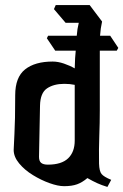

<svg xmlns="http://www.w3.org/2000/svg" viewBox="-20 -740 487 758"><path d="M404 -2Q381 -9 363.5 -17Q346 -25 325 -37Q305 -20 284.5 -12.5Q264 -5 233 -5Q209 -5 175.5 -17Q142 -29 109.5 -49Q77 -69 55.5 -95Q34 -121 34 -148Q34 -159 37 -211.5Q40 -264 40 -364Q40 -435 79 -466Q118 -497 188 -497Q209 -497 232.5 -489Q256 -481 275 -470Q276 -514 279 -540H198L165 -589L170 -599H283Q284 -613 286 -625.5Q288 -638 291 -650H239L193 -704L200 -720H334L383 -655Q380 -642 378 -628Q376 -614 375 -599H415L447 -551L441 -540H374V-304Q374 -255 372 -203.5Q370 -152 371 -94Q372 -64 381 -53Q390 -42 419 -30ZM134 -121Q134 -104 142.5 -97Q151 -90 169 -90Q223 -90 249 -115Q275 -140 275 -185V-405Q256 -409 234 -409Q192 -409 165.5 -391Q139 -373 138 -323Z"/></svg>

Font: Jaini Purva
Style: Regular
Weight: 400
Designer: Maithili Shingre, Girish Dalvi (Devanagari), Taresh Vohra (Latin)
Foundry: Ek Type
Version: Version 2.000; ttfautohint (v1.8.4.7-5d5b)